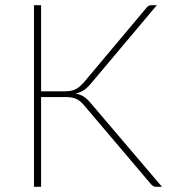

<svg xmlns="http://www.w3.org/2000/svg" viewBox="-20 -723 664 743"><path d="M607 0H584.5Q577.5 0 572.5 -3Q567.5 -6 562 -13L307.5 -313Q300.5 -321.5 293.5 -328Q286.5 -334.5 278.2 -338.8Q270 -343 259.5 -345.2Q249 -347.5 234 -347.5H139V0H111.5V-703H139V-369.5H225Q238 -369.5 248.8 -370.8Q259.5 -372 269 -376Q278.5 -380 287.2 -387.2Q296 -394.5 306 -406L546.5 -692.5Q554 -703 566 -703H587L333 -401Q320 -385 306.2 -375.2Q292.5 -365.5 272.5 -361Q293.5 -357 307.2 -347Q321 -337 334.5 -320Z"/></svg>

Font: Lato 2
Style: Regular
Weight: 200
Designer: Lukasz Dziedzic with Adam Twardoch and Botio Nikoltchev
Foundry: tyPoland Lukasz Dziedzic
Version: Version 2.015; 2015-08-06; http://www.latofonts.com/